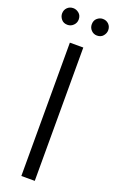

<svg xmlns="http://www.w3.org/2000/svg" viewBox="-177 -913 579 954"><g transform="rotate(20 112.0 -436.0)"><path d="M0 0ZM0 0ZM147 0H76V-705H147ZM34 -784Q13 -784 1.5 -798Q-10 -812 -10 -828Q-10 -847 2.5 -859.5Q15 -872 34 -872Q50 -872 64 -860.5Q78 -849 78 -828Q78 -810 65 -797Q52 -784 34 -784ZM190 -784Q172 -784 159.5 -797Q147 -810 147 -828Q147 -849 160.5 -860.5Q174 -872 190 -872Q209 -872 221.5 -859.5Q234 -847 234 -828Q234 -812 222.5 -798Q211 -784 190 -784Z"/></g></svg>

Font: Ulagadi Sans Light
Style: Regular
Weight: 300
Designer: Ninad Kale (Devanagari), Jonny Pinhorn (Latin)
Foundry: Indian Type Foundry
Version: Version 3.01;March 29, 2020;FontCreator 12.0.0.2522 64-bit; 